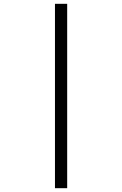

<svg xmlns="http://www.w3.org/2000/svg" viewBox="-20 -843 640 1006"><path d="M268 143V-823H332V143Z"/></svg>

Font: Iosevka Light Extended
Style: Regular
Weight: 300
Width: 7
Monospace: yes
Designer: Belleve Invis
Foundry: Belleve Invis
Version: Version 32.5.0; ttfautohint (v1.8.4)